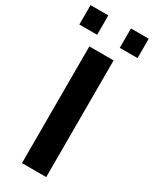

<svg xmlns="http://www.w3.org/2000/svg" viewBox="-267 -973 825 1029"><g transform="rotate(30 145.0 -458.5)"><path d="M70 0H220V-722H70ZM-35 -797H75V-917H-35ZM215 -797H325V-917H215Z"/></g></svg>

Font: Perun
Style: Bold
Weight: 700
Foundry: Copyright (c) Stefan Peev, Context Ltd, 2016
Version: Version 1.089